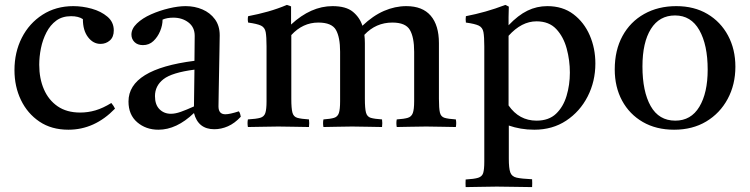

<svg xmlns="http://www.w3.org/2000/svg" viewBox="-20 -517 3059 783"><path d="M434 -97Q444 -85 449 -74Q366 12 259 12Q190 12 141 -21Q92 -54 65.5 -109Q39 -164 39 -231Q39 -304 69 -363Q99 -422 153.5 -457Q208 -492 279 -492Q316 -492 354 -481.5Q392 -471 418 -449Q444 -427 444 -393Q444 -366 428 -352Q412 -338 390 -338Q360 -338 339 -365.5Q318 -393 318 -439Q300 -451 270 -451Q234 -451 209.5 -433Q185 -415 169.5 -385Q154 -355 147 -320.5Q140 -286 140 -253Q140 -197 159 -153Q178 -109 215 -83.5Q252 -58 307 -58Q339 -58 369.5 -67Q400 -76 434 -97Z M854 10Q788 10 771 -56Q700 12 626 12Q575 12 539.5 -18.5Q504 -49 504 -103Q504 -235 773 -269Q773 -293 773.5 -318Q774 -343 774 -371Q774 -406 748.5 -425.5Q723 -445 687 -445Q661 -445 643 -437Q643 -414 633 -390Q623 -366 605.5 -349.5Q588 -333 563 -333Q541 -333 528.5 -345.5Q516 -358 516 -376Q516 -400 538.5 -421.5Q561 -443 596 -458.5Q631 -474 669 -483Q707 -492 737 -492Q774 -492 805.5 -478.5Q837 -465 856.5 -438.5Q876 -412 876 -373Q876 -349 875 -310.5Q874 -272 873.5 -228.5Q873 -185 872 -146Q871 -107 871 -83Q871 -51 899 -51Q917 -51 954 -63Q958 -58 959.5 -52Q961 -46 962 -41Q937 -14 909.5 -2Q882 10 854 10ZM771 -83 773 -233Q681 -221 646.5 -194Q612 -167 612 -125Q612 -90 630.5 -71.5Q649 -53 677 -53Q695 -53 717.5 -61Q740 -69 771 -83Z M1598 1Q1595 -15 1598 -30Q1628 -32 1643 -36.5Q1658 -41 1663.5 -56Q1669 -71 1669 -104V-306Q1669 -365 1651.5 -395Q1634 -425 1580 -425Q1513 -425 1466 -375Q1468 -359 1468 -341V-114Q1468 -75 1472.5 -58Q1477 -41 1492 -36.5Q1507 -32 1538 -30Q1540 -15 1538 1Q1510 1 1482 0Q1454 -1 1416 -1Q1379 -1 1351.5 0Q1324 1 1299 1Q1296 -15 1299 -30Q1328 -32 1342.5 -36.5Q1357 -41 1362 -56Q1367 -71 1367 -104V-306Q1367 -365 1350 -395Q1333 -425 1278 -425Q1215 -425 1168 -374V-114Q1168 -75 1172.5 -58Q1177 -41 1192.5 -36.5Q1208 -32 1240 -30Q1242 -15 1240 1Q1212 1 1182.5 0Q1153 -1 1115 -1Q1079 -1 1050 0Q1021 1 991 1Q988 -15 991 -30Q1025 -32 1041 -36.5Q1057 -41 1062 -56Q1067 -71 1067 -104V-328Q1067 -367 1063.5 -386Q1060 -405 1044.5 -412.5Q1029 -420 992 -425Q989 -439 992 -451Q1034 -459 1073 -470Q1112 -481 1150 -497L1167 -491V-417Q1248 -492 1336 -492Q1391 -492 1419 -469Q1447 -446 1458 -412Q1501 -453 1546 -472.5Q1591 -492 1637 -492Q1703 -492 1736.5 -453Q1770 -414 1770 -341V-114Q1770 -75 1774 -58Q1778 -41 1793 -36.5Q1808 -32 1839 -30Q1842 -15 1839 1Q1811 1 1783 0Q1755 -1 1718 -1Q1680 -1 1651.5 0Q1623 1 1598 1Z M1879 246Q1878 230 1879 215Q1914 213 1930 208Q1946 203 1950.5 188.5Q1955 174 1955 142V-328Q1955 -367 1951.5 -386Q1948 -405 1932.5 -412.5Q1917 -420 1880 -425Q1878 -439 1880 -451Q1921 -459 1960 -470Q1999 -481 2041 -497L2055 -490Q2054 -465 2054 -447.5Q2054 -430 2054 -414Q2093 -455 2131 -473.5Q2169 -492 2212 -492Q2275 -492 2318.5 -459Q2362 -426 2385 -373Q2408 -320 2408 -258Q2408 -185 2376.5 -123.5Q2345 -62 2289 -25Q2233 12 2159 12Q2130 12 2104 7.5Q2078 3 2055 -5V130Q2055 169 2061 186Q2067 203 2087 207.5Q2107 212 2150 214Q2151 230 2150 246Q2116 246 2081.5 245Q2047 244 2006 244Q1967 244 1939 245Q1911 246 1879 246ZM2054 -87Q2097 -25 2168 -25Q2218 -25 2247.5 -53Q2277 -81 2290.5 -126Q2304 -171 2304 -221Q2304 -271 2291 -319Q2278 -367 2248.5 -398.5Q2219 -430 2168 -430Q2107 -430 2054 -371Z M2729 12Q2656 12 2601.5 -19.5Q2547 -51 2517 -106.5Q2487 -162 2487 -234Q2487 -312 2518.5 -370Q2550 -428 2607 -460Q2664 -492 2738 -492Q2811 -492 2865 -460Q2919 -428 2949 -372Q2979 -316 2979 -245Q2979 -172 2947.5 -113.5Q2916 -55 2860 -21.5Q2804 12 2729 12ZM2600 -246Q2600 -144 2633.5 -84.5Q2667 -25 2734 -25Q2798 -25 2832 -81.5Q2866 -138 2866 -233Q2866 -334 2832 -394Q2798 -454 2733 -454Q2669 -454 2634.5 -399Q2600 -344 2600 -246Z"/></svg>

Font: Tiro Tamil
Style: Regular
Weight: 400
Designer: Tamil: Fernando Mello & Fiona Ross. Latin: John Hudson.
Foundry: Tiro Typeworks Ltd.
Version: Version 1.52